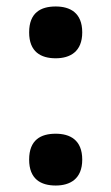

<svg xmlns="http://www.w3.org/2000/svg" viewBox="-20 -565 344 593"><path d="M152 -385C196 -385 234 -405 234 -465C234 -526 196 -545 152 -545C106 -545 70 -526 70 -465C70 -405 106 -385 152 -385ZM152 8C196 8 234 -12 234 -72C234 -133 196 -152 152 -152C106 -152 70 -133 70 -72C70 -12 106 8 152 8Z"/></svg>

Font: Noto Serif NP Hmong
Style: Bold
Weight: 700
Designer: Dalton Maag Ltd
Foundry: Dalton Maag Ltd
Version: Version 1.001